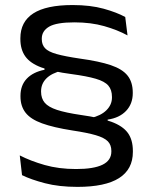

<svg xmlns="http://www.w3.org/2000/svg" viewBox="-20 -671 602 754"><path d="M335.4 -207.2Q376 -216.4 397.8 -238Q419.7 -259.6 419.7 -288.1V-290.1Q419.7 -318.3 405.4 -334.9Q391.1 -351.5 356.2 -361.7Q321.4 -372 260.6 -380.1Q186.7 -389.7 142.8 -406Q98.8 -422.3 79.4 -449.5Q60 -476.6 60 -517.8V-520.9Q60 -585.6 110.8 -618.4Q161.6 -651.2 265 -651.2Q334.6 -651.2 386.9 -636.8Q439.1 -622.3 471.8 -604.2L480.8 -532Q441.3 -553.6 389.2 -568.4Q337.1 -583.2 272.3 -583.2Q201.7 -583.2 172.9 -566.3Q144.1 -549.3 144.1 -519.4V-517Q144.1 -495.6 156.7 -481.9Q169.3 -468.1 201.7 -458.9Q234.1 -449.7 293.8 -440.9Q369.8 -430.5 415.2 -415.1Q460.5 -399.8 480.9 -374.2Q501.4 -348.6 501.4 -307V-305.3Q501.4 -263.1 475.1 -235.5Q448.8 -207.9 402.7 -201.3L402.6 -183.8ZM224.7 -394.1Q182.7 -383.8 162 -362.9Q141.3 -342 141.3 -312.7V-310.9Q141.3 -284.7 155.6 -267.6Q170 -250.6 204 -239.4Q237.9 -228.3 297.7 -219.5Q372.5 -209.1 417.3 -192.8Q462 -176.4 481.9 -149.2Q501.8 -122 501.8 -77.8V-74.4Q501.8 -6.1 447.5 28.4Q393.2 62.9 284.1 62.9Q211.5 62.9 156.5 48.5Q101.4 34.1 66.5 16.8L57.6 -60.7Q100.1 -38.8 155.4 -23Q210.8 -7.2 278.9 -7.2Q348 -7.2 382.6 -24.1Q417.3 -41.1 417.3 -76V-78.2Q417.3 -101.7 403.5 -116Q389.6 -130.2 356.4 -140Q323.2 -149.8 264.5 -158.6Q189.8 -170.3 145.1 -186.6Q100.3 -202.8 80.4 -228.4Q60.4 -254.1 60.4 -292.3V-294.8Q60.4 -335.9 85.1 -362Q109.8 -388 154.8 -397V-411.6Z"/></svg>

Font: Anek Gurmukhi Medium SemiExpanded
Style: Regular
Weight: 500
Width: 6
Version: Version 1.003